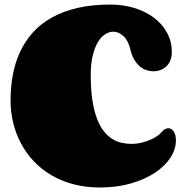

<svg xmlns="http://www.w3.org/2000/svg" viewBox="-20 -811 804 843"><path d="M419.4 12.2Q355.5 12.2 301.8 -2.2Q248 -16.6 204.3 -42.5Q160.6 -68.4 127.4 -104Q94.2 -139.6 71.8 -182.1Q49.3 -224.6 37.8 -272.2Q26.4 -319.8 26.4 -370.1Q26.4 -427.7 36.1 -481.2Q45.9 -534.7 67.4 -581.5Q88.9 -628.4 123 -667Q157.2 -705.6 206.1 -733.2Q254.9 -760.7 319.1 -775.9Q383.3 -791 465.3 -791Q519.5 -791 568.4 -776.4Q617.2 -761.7 654.1 -734.6Q690.9 -707.5 712.6 -668.7Q734.4 -629.9 734.4 -582Q734.4 -562.5 728.3 -546.9Q722.2 -531.2 711.2 -520.5Q700.2 -509.8 685.3 -503.9Q670.4 -498 653.3 -498Q638.2 -498 623 -502.9Q607.9 -507.8 594.2 -519.3Q580.6 -530.8 569.6 -549.1Q558.6 -567.4 552.2 -594.2Q543.5 -632.3 522.5 -652.1Q501.5 -671.9 477.5 -671.9Q459.5 -671.9 441.7 -660.6Q423.8 -649.4 409.9 -626.2Q396 -603 387.2 -567.4Q378.4 -531.7 378.4 -482.9Q378.4 -418.5 385.7 -370.8Q393.1 -323.2 406 -289.6Q418.9 -255.9 436.3 -234.4Q453.6 -212.9 473.6 -200.7Q493.7 -188.5 515.1 -183.8Q536.6 -179.2 558.1 -179.2Q580.1 -179.2 601.1 -184.3Q622.1 -189.5 639.4 -197Q656.7 -204.6 669.2 -213.1Q681.6 -221.7 687.5 -229Q694.8 -238.8 703.4 -243.4Q711.9 -248 719.2 -248Q732.9 -248 742.7 -233.9Q752.4 -219.7 752.4 -194.8Q752.4 -155.8 728.3 -118.7Q704.1 -81.5 660.2 -52.5Q616.2 -23.4 554.9 -5.6Q493.7 12.2 419.4 12.2Z"/></svg>

Font: Corben
Style: Bold
Weight: 700
Designer: vernon adams
Foundry: vernon adams
Version: Version 1.101; ttfautohint (v1.6)